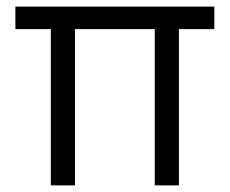

<svg xmlns="http://www.w3.org/2000/svg" viewBox="-20 -560 694 580"><path d="M133.5 0V-472H26.5V-540H627.5V-472H520.5V0H447.5V-472H206.5V0Z"/></svg>

Font: Cns Manrope
Style: Regular
Weight: 400
Designer: Mikhail Sharanda
Foundry: Mikhail Sharanda
Version: Version 4.504